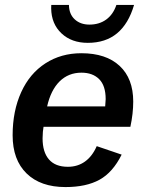

<svg xmlns="http://www.w3.org/2000/svg" viewBox="-20 -756 596 786"><path d="M158.2 -236.8Q154.8 -219.7 154.3 -189.5Q154.3 -133.3 180.4 -103.3Q206.5 -73.2 257.8 -73.2Q297.9 -73.2 327.9 -94.7Q357.9 -116.2 376 -157.7L478 -123Q441.9 -50.3 387.5 -20.3Q333 9.8 248 9.8Q146 9.8 88.9 -45.9Q31.7 -101.6 31.7 -202.1Q31.7 -301.8 66.9 -378.9Q101.6 -455.1 165.8 -496.6Q230 -538.1 313 -538.1Q414.1 -538.1 469.7 -486.3Q525.4 -434.6 525.4 -340.3Q525.4 -291 513.7 -236.8ZM172.9 -320.3H410.6L412.6 -350.1Q412.6 -405.3 386 -431.9Q359.4 -458.5 313.5 -458.5Q260.3 -458.5 224.1 -422.9Q188 -387.2 172.9 -320.3ZM339.4 -580.6Q272.9 -580.6 231.7 -619.4Q190.4 -658.2 189.5 -721.7L189.9 -735.8H262.2Q262.7 -698.2 285.9 -676.8Q309.1 -655.3 346.2 -655.3Q386.2 -655.3 414.8 -676Q443.4 -696.8 456.5 -735.8H528.8Q506.3 -658.7 459.2 -619.6Q412.1 -580.6 339.4 -580.6Z"/></svg>

Font: Arimo SemiBold
Style: Italic
Weight: 600
Italic angle: -12°
Version: Version 1.33